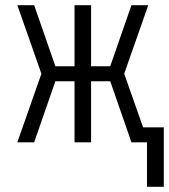

<svg xmlns="http://www.w3.org/2000/svg" viewBox="-20 -550 653 742"><path d="M548 172V0H488L406 -236H332V0H268V-236H194L112 0H47L140 -265L47 -530H112L194 -294H268V-530H332V-294H406L488 -530H553L460 -265L533 -58H613V172Z"/></svg>

Font: Iosevka Curly Light Extended
Style: Regular
Weight: 300
Width: 7
Monospace: yes
Designer: Belleve Invis
Foundry: Belleve Invis
Version: Version 11.1.0; ttfautohint (v1.8.3)